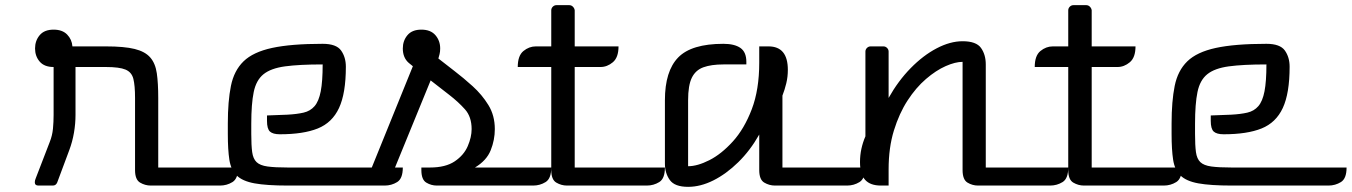

<svg xmlns="http://www.w3.org/2000/svg" viewBox="-20 -720 5245 745"><path d="M249 -138 202 -12Q197 0 185 0H129Q115 0 115 -13Q115 -20 119 -29L173 -169Q183 -194 185.5 -220.5Q188 -247 188 -274V-460Q152 -460 134 -481Q116 -502 116 -532Q116 -562 134 -583.5Q152 -605 188 -605Q222 -605 240.5 -586Q259 -567 261 -540H391Q462 -540 502.5 -530Q543 -520 563 -497Q583 -474 588.5 -435.5Q594 -397 594 -340V-70H904Q904 -27 882 -13.5Q860 0 834 0H565Q543 0 523.5 -11.5Q504 -23 504 -60V-340Q504 -388 497.5 -414Q491 -440 467 -450Q443 -460 391 -460H273V-274Q273 -240 267 -205Q261 -170 249 -138Z M955 -240V-200Q955 -156 958.5 -130Q962 -104 975.5 -91Q989 -78 1018 -74Q1047 -70 1097 -70H1543Q1543 -27 1521 -13.5Q1499 0 1473 0H1097Q1015 0 968 -8.5Q921 -17 898.5 -39Q876 -61 870 -100Q864 -139 864 -200V-241Q864 -327 876 -386.5Q888 -446 925 -482Q962 -518 1035.5 -534Q1109 -550 1232 -550Q1285 -550 1303.5 -524Q1322 -498 1322 -461Q1322 -358 1295.5 -301Q1269 -244 1213 -221.5Q1157 -199 1066 -199Q1039 -199 1027.5 -209.5Q1016 -220 1016 -251V-272L1095 -275Q1132 -277 1158 -283Q1184 -289 1200.5 -308Q1217 -327 1224.5 -365.5Q1232 -404 1232 -470Q1141 -470 1086 -462.5Q1031 -455 1002.5 -432Q974 -409 964.5 -363Q955 -317 955 -240Z M1543 -532Q1543 -562 1561 -583.5Q1579 -605 1615 -605Q1651 -605 1669.5 -583.5Q1688 -562 1688 -532Q1688 -519 1685.5 -509.5Q1683 -500 1681 -493L1744 -444Q1778 -418 1814 -385.5Q1850 -353 1875 -312.5Q1900 -272 1900 -219Q1900 -177 1884 -137Q1868 -97 1823 -70H2119Q2119 -27 2097 -13.5Q2075 0 2049 0H1675Q1653 0 1634 -11.5Q1615 -23 1615 -60V-70H1648Q1709 -70 1744.5 -94Q1780 -118 1795 -153Q1810 -188 1810 -219Q1810 -267 1784 -296Q1758 -325 1723 -352L1651 -408L1489 -12Q1484 0 1472 0H1416Q1402 0 1402 -13Q1402 -20 1406 -29L1582 -463L1566 -476Q1543 -496 1543 -532Z M2310 -460H2210V-70H2560Q2560 -27 2538 -13.5Q2516 0 2490 0H2180Q2158 0 2138.5 -11.5Q2119 -23 2119 -60V-460H1989Q1989 -504 2011 -522Q2033 -540 2059 -540H2119V-680Q2119 -688 2125 -694Q2131 -700 2139 -700H2189Q2197 -700 2203 -694Q2209 -688 2210 -680V-540H2380Q2380 -497 2358 -478.5Q2336 -460 2310 -460Z M2650 -331V-75Q2686 -75 2732.5 -98.5Q2779 -122 2823.5 -171Q2868 -220 2897 -296Q2926 -372 2926 -477V-540H2962Q3037 -540 3037 -449Q3037 -422 3031 -397Q3025 -372 3016 -349V-70H3337Q3337 -27 3315 -13.5Q3293 0 3267 0H2987Q2965 0 2945.5 -11.5Q2926 -23 2926 -60V-198Q2891 -136 2844.5 -90.5Q2798 -45 2748 -20Q2698 5 2650 5Q2598 5 2579 -21.5Q2560 -48 2560 -85V-331Q2560 -444 2611.5 -497Q2663 -550 2787 -550Q2830 -550 2853 -534Q2876 -518 2876 -480V-470H2787Q2740 -470 2709.5 -459Q2679 -448 2664.5 -418.5Q2650 -389 2650 -331Z M3428 0H3398Q3357 0 3337 -22Q3317 -44 3317 -91Q3317 -118 3322.5 -143Q3328 -168 3338 -191V-520Q3338 -528 3344 -534Q3350 -540 3358 -540H3408Q3416 -540 3422 -534Q3428 -528 3428 -520V-340Q3465 -406 3513.5 -455.5Q3562 -505 3614.5 -532.5Q3667 -560 3715 -560Q3768 -560 3786.5 -534Q3805 -508 3805 -470V-70H4125Q4125 -27 4103 -13.5Q4081 0 4055 0H3775Q3753 0 3734 -11.5Q3715 -23 3715 -60V-480Q3687 -480 3649.5 -463.5Q3612 -447 3573 -413.5Q3534 -380 3501.5 -330Q3469 -280 3448.5 -213.5Q3428 -147 3428 -63Z M4316 -460H4216V-70H4566Q4566 -27 4544 -13.5Q4522 0 4496 0H4186Q4164 0 4144.5 -11.5Q4125 -23 4125 -60V-460H3995Q3995 -504 4017 -522Q4039 -540 4065 -540H4125V-680Q4125 -688 4131 -694Q4137 -700 4145 -700H4195Q4203 -700 4209 -694Q4215 -688 4216 -680V-540H4386Q4386 -497 4364 -478.5Q4342 -460 4316 -460Z M4617 -240V-200Q4617 -156 4620.5 -130Q4624 -104 4637.5 -91Q4651 -78 4680 -74Q4709 -70 4759 -70H5205Q5205 -27 5183 -13.5Q5161 0 5135 0H4759Q4677 0 4630 -8.5Q4583 -17 4560.5 -39Q4538 -61 4532 -100Q4526 -139 4526 -200V-241Q4526 -327 4538 -386.5Q4550 -446 4587 -482Q4624 -518 4697.5 -534Q4771 -550 4894 -550Q4947 -550 4965.5 -524Q4984 -498 4984 -461Q4984 -358 4957.5 -301Q4931 -244 4875 -221.5Q4819 -199 4728 -199Q4701 -199 4689.5 -209.5Q4678 -220 4678 -251V-272L4757 -275Q4794 -277 4820 -283Q4846 -289 4862.5 -308Q4879 -327 4886.5 -365.5Q4894 -404 4894 -470Q4803 -470 4748 -462.5Q4693 -455 4664.5 -432Q4636 -409 4626.5 -363Q4617 -317 4617 -240Z"/></svg>

Font: Warnes
Style: Regular
Weight: 400
Designer: Eduardo Rodriguez Tunni
Foundry: Eduardo Rodriguez Tunni
Version: Version 1.002; ttfautohint (v1.8.4.7-5d5b);gftools[0.9.23]